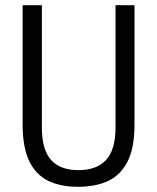

<svg xmlns="http://www.w3.org/2000/svg" viewBox="-20 -706 604 738"><path d="M280 12Q214 12 166.5 -10.5Q119 -33 93 -85.5Q67 -138 67 -228V-686H141V-215Q141 -131 176 -91.5Q211 -52 281 -52Q352 -52 388 -91.5Q424 -131 424 -215V-686H497V-228Q497 -138 470.5 -85.5Q444 -33 395.5 -10.5Q347 12 280 12Z"/></svg>

Font: Archivo Condensed Light
Style: Regular
Weight: 300
Width: 3
Designer: Hector Gatti
Foundry: Omnibus-Type
Version: Version 2.001